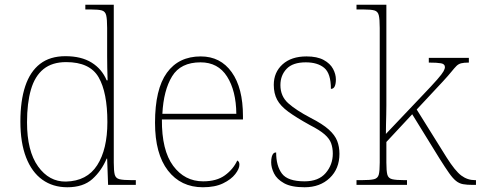

<svg xmlns="http://www.w3.org/2000/svg" viewBox="-20 -780 2028 810"><path d="M264 10Q203 10 158.5 -22Q114 -54 90 -116Q66 -178 66 -267Q66 -355 86.5 -416.5Q107 -478 149 -510.5Q191 -543 256 -543Q323 -543 366.5 -516Q410 -489 430 -441H434Q433 -469 432.5 -495.5Q432 -522 432 -543V-662Q432 -699 428 -715.5Q424 -732 409.5 -736Q395 -740 365 -740H340V-760H460V-94Q460 -59 464 -43.5Q468 -28 484 -24Q500 -20 537 -20H553V0H436L432 -111H430Q408 -59 369.5 -24.5Q331 10 264 10ZM258 -14Q347 -16 390 -83Q433 -150 433 -265Q433 -390 396 -454Q359 -518 259 -518Q200 -518 163.5 -488.5Q127 -459 110.5 -402Q94 -345 94 -264Q94 -143 140.5 -78Q187 -13 258 -14Z M836 10Q743 10 688.5 -60.5Q634 -131 634 -262Q634 -404 684 -473Q734 -542 827 -542Q910 -542 957.5 -475.5Q1005 -409 1005 -290V-276H663Q662 -146 710.5 -80.5Q759 -15 837 -15Q894 -15 929 -40.5Q964 -66 981 -103Q986 -100 988 -96Q990 -92 990 -85Q990 -68 972.5 -45.5Q955 -23 921 -6.5Q887 10 836 10ZM977 -300Q976 -397 938 -457Q900 -517 826 -517Q742 -517 706 -458Q670 -399 665 -300Z M1265 10Q1209 10 1178.5 -7Q1148 -24 1136 -48.5Q1124 -73 1124 -95Q1124 -109 1126.5 -118.5Q1129 -128 1133.5 -132.5Q1138 -137 1145 -137Q1145 -80 1169.5 -47.5Q1194 -15 1265 -15Q1324 -15 1354 -50Q1384 -85 1384 -132Q1384 -156 1377 -175.5Q1370 -195 1349.5 -213Q1329 -231 1288 -252Q1230 -284 1196.5 -308.5Q1163 -333 1149 -359.5Q1135 -386 1135 -422Q1135 -475 1172 -508.5Q1209 -542 1273 -542Q1318 -542 1345.5 -527Q1373 -512 1385 -489.5Q1397 -467 1397 -445Q1397 -426 1392 -415.5Q1387 -405 1376 -405Q1376 -470 1348 -493.5Q1320 -517 1270 -517Q1215 -517 1189 -489.5Q1163 -462 1163 -421Q1163 -374 1196 -344.5Q1229 -315 1290 -283Q1341 -257 1367 -233.5Q1393 -210 1402.5 -185.5Q1412 -161 1412 -131Q1412 -68 1371 -29Q1330 10 1265 10Z M1484 0V-20H1505Q1542 -20 1558 -24Q1574 -28 1578 -43.5Q1582 -59 1582 -94V-662Q1582 -699 1578 -715.5Q1574 -732 1559.5 -736Q1545 -740 1515 -740H1484V-760H1610V-374Q1610 -355 1610 -335.5Q1610 -316 1609.5 -296.5Q1609 -277 1608.5 -256.5Q1608 -236 1608 -215L1758 -373Q1803 -420 1824 -444Q1845 -468 1851 -479Q1857 -490 1857 -497Q1857 -510 1840.5 -513Q1824 -516 1789 -516V-536H1958V-516Q1937 -516 1925.5 -513Q1914 -510 1905.5 -501.5Q1897 -493 1884.5 -477.5Q1872 -462 1849 -437L1738 -318L1864 -116Q1900 -59 1926 -39.5Q1952 -20 1984 -20H1988V0H1974Q1950 0 1933.5 -3Q1917 -6 1903.5 -17Q1890 -28 1874.5 -50Q1859 -72 1835 -110L1719 -298L1610 -181V-94Q1610 -59 1614 -43.5Q1618 -28 1634.5 -24Q1651 -20 1687 -20H1697V0Z"/></svg>

Font: Noto Serif Hebrew Thin
Style: Regular
Weight: 250
Version: Version 2.003